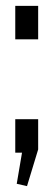

<svg xmlns="http://www.w3.org/2000/svg" viewBox="-20 -520 182 654"><path d="M110 -114V-11L72 114L37 106L55 0H32V-114ZM110 -500V-386H32V-500Z"/></svg>

Font: Pathway Extreme Condensed
Style: Regular
Weight: 400
Width: 3
Version: Version 1.001;gftools[0.9.26]